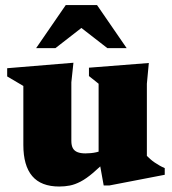

<svg xmlns="http://www.w3.org/2000/svg" viewBox="-20 -700 658 736"><path d="M253.5 -160.5Q253.5 -142.5 259.2 -132Q265 -121.5 277 -116.8Q289 -112 307.5 -112Q329.5 -112 348.5 -116.2Q367.5 -120.5 383.5 -129.5L402 -98.5Q364.5 -61 337.5 -38Q310.5 -15 288.8 -3.8Q267 7.5 247.8 11.2Q228.5 15 207 15Q137.5 15 103.5 -25Q69.5 -65 69.5 -144.5V-370.5L7.5 -407V-438.5L261.5 -459.5L253.5 -384.5ZM377.5 11 358 -97V-379L321 -408.5V-440.5L550.5 -458.5L543 -379V-102.5Q549 -96.5 556.5 -89.8Q564 -83 573 -77Q582 -71 591.5 -65.5Q601 -60 611.5 -55.5V-30L399 11ZM118.5 -515.5 232 -680.5H352L465.5 -515.5H391.5L261.5 -616.5H322.5L192.5 -515.5Z"/></svg>

Font: Newsreader 16pt 16pt ExtraBold
Style: Regular
Weight: 800
Version: Version 1.003